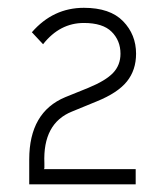

<svg xmlns="http://www.w3.org/2000/svg" viewBox="-20 -835 425 494"><path d="M330.1 -696.8Q330.1 -654.8 306.6 -625.5Q283.2 -596.2 229 -574.2L165 -547.9Q89.8 -517.6 94.2 -415V-401.9L92.8 -399.9H329.1V-360.8H55.2V-424.8Q55.2 -546.4 147.9 -585L207 -608.9Q252 -627.4 271 -647.5Q290 -667.5 290 -696.8Q290 -730.5 267.3 -753.2Q244.6 -775.9 195.8 -775.9Q133.8 -775.9 90.8 -721.2L62 -752Q116.7 -814.9 195.8 -814.9Q263.2 -814.9 296.6 -780.5Q330.1 -746.1 330.1 -696.8Z"/></svg>

Font: Sinkin Sans 200 X Light
Style: Regular
Weight: 200
Designer: Keith Bates
Foundry: K-Type
Version: Sinkin Sans (version 1.0)  by Keith Bates   •   © 2014   www